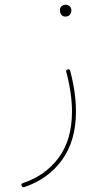

<svg xmlns="http://www.w3.org/2000/svg" viewBox="-20 -534 428 801"><path d="M261.7 -244.1C257.8 -242.7 255.9 -240.2 255.9 -237.3C255.9 -236.3 255.9 -235.4 256.3 -234.4C272.5 -174.3 280.3 -118.7 280.3 -68.4C280.3 9.8 261.7 73.7 225.1 123.5C188.5 173.3 138.2 209 75.2 230C71.3 231.4 69.3 233.4 69.3 236.8C69.3 238.3 69.8 239.7 70.3 241.2C71.8 245.1 74.2 247.1 77.6 247.1C78.6 247.1 79.6 247.1 81.1 246.6C147.5 224.6 200.2 186.5 238.8 133.3C277.3 80.1 296.9 12.7 296.9 -68.4C296.9 -120.6 289.1 -177.2 272.9 -238.3C272 -242.7 269.5 -245.1 266.1 -245.1C264.6 -245.1 263.2 -244.6 261.7 -244.1ZM230 -492.7C230 -488.3 230.5 -484.4 231.4 -481C233.9 -472.7 240.7 -464.8 252.9 -464.8C272 -464.8 277.8 -480 277.8 -491.7C277.8 -496.1 276.4 -500.5 273.9 -504.4C269.5 -510.7 263.2 -514.2 254.4 -514.2C238.3 -514.2 230 -502.9 230 -492.7Z"/></svg>

Font: Mikhak Thin
Style: Regular
Weight: 100
Designer: Amin Abedi
Version: Version 3.2